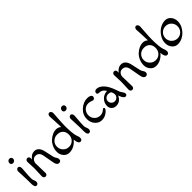

<svg xmlns="http://www.w3.org/2000/svg" viewBox="285 -2070 3396 3396"><g transform="rotate(-45 1983.5 -372.0)"><path d="M76 -73Q76 -199 71 -294Q66 -389 66 -406Q66 -423 79.5 -439.5Q93 -456 112 -456Q131 -456 143 -440.5Q155 -425 155 -395.5Q155 -366 148 -296.5Q141 -227 141 -152Q141 -122 153.5 -94.5Q166 -67 166 -44.5Q166 -22 153.5 -8Q141 6 119.5 6Q98 6 87 -18Q76 -42 76 -73ZM108 -569Q86 -569 73 -581Q60 -593 60 -616Q60 -639 76 -655.5Q92 -672 114 -672Q136 -672 149.5 -659.5Q163 -647 163 -624Q163 -601 146.5 -585Q130 -569 108 -569Z M384 -286 390 -42Q390 -21 378 -7.5Q366 6 347 6Q328 6 314.5 -7.5Q301 -21 301 -42L308 -240Q308 -240 301 -407Q301 -428 314.5 -442Q328 -456 347 -456Q366 -456 378 -442.5Q390 -429 390 -409Q390 -389 389 -379Q445 -456 518 -456Q623 -456 653 -315L691 -143Q697 -120 715.5 -93.5Q734 -67 734 -46Q734 6 684 6Q634 6 619 -73L581 -282Q562 -382 478 -382Q435 -382 411 -353Q387 -324 384 -286Z M1160 -419Q1159 -494 1153 -583.5Q1147 -673 1147 -696Q1147 -719 1159 -734.5Q1171 -750 1190 -750Q1209 -750 1222.5 -733.5Q1236 -717 1236 -689.5Q1236 -662 1227.5 -561.5Q1219 -461 1219 -373Q1219 -285 1226 -220.5Q1233 -156 1241 -133Q1264 -72 1264 -51Q1264 6 1220 6Q1167 6 1158 -107Q1118 -54 1062 -24Q1006 6 943 6Q880 6 837 -44Q794 -94 794 -159.5Q794 -225 820 -282Q846 -339 886 -376Q926 -413 972.5 -434.5Q1019 -456 1068.5 -456Q1118 -456 1160 -419ZM904.5 -333Q860 -289 860 -225Q860 -161 904.5 -116.5Q949 -72 1012.5 -72Q1076 -72 1119 -116.5Q1162 -161 1162 -229Q1162 -297 1123 -337Q1084 -377 1016.5 -377Q949 -377 904.5 -333Z M1390 -73Q1390 -199 1385 -294Q1380 -389 1380 -406Q1380 -423 1393.5 -439.5Q1407 -456 1426 -456Q1445 -456 1457 -440.5Q1469 -425 1469 -395.5Q1469 -366 1462 -296.5Q1455 -227 1455 -152Q1455 -122 1467.5 -94.5Q1480 -67 1480 -44.5Q1480 -22 1467.5 -8Q1455 6 1433.5 6Q1412 6 1401 -18Q1390 -42 1390 -73ZM1422 -569Q1400 -569 1387 -581Q1374 -593 1374 -616Q1374 -639 1390 -655.5Q1406 -672 1428 -672Q1450 -672 1463.5 -659.5Q1477 -647 1477 -624Q1477 -601 1460.5 -585Q1444 -569 1422 -569Z M1795 -378Q1729 -378 1687.5 -332.5Q1646 -287 1646 -224Q1646 -161 1689.5 -117Q1733 -73 1796 -73Q1852 -73 1897 -114Q1913 -128 1921 -128Q1929 -128 1935 -122Q1941 -116 1941 -109Q1941 -80 1884.5 -37Q1828 6 1756.5 6Q1685 6 1632.5 -52Q1580 -110 1580 -196Q1580 -306 1663 -381Q1746 -456 1846 -456Q1888 -456 1914.5 -441.5Q1941 -427 1941 -404.5Q1941 -382 1927.5 -368Q1914 -354 1901 -354Q1888 -354 1856.5 -366Q1825 -378 1795 -378Z M2348 6Q2307 6 2275 -79L2267 -101Q2216 6 2114 6Q2063 6 2029.5 -26.5Q1996 -59 1996 -108Q1996 -184 2048 -239Q2100 -294 2184 -298Q2164 -333 2139.5 -350.5Q2115 -368 2095 -371Q2075 -374 2057.5 -374.5Q2040 -375 2030 -382Q2020 -389 2020 -409.5Q2020 -430 2036.5 -443Q2053 -456 2076 -456Q2141 -456 2204 -391Q2267 -326 2314 -187L2333 -134Q2340 -116 2362.5 -85.5Q2385 -55 2385 -36Q2385 -17 2375 -5.5Q2365 6 2348 6ZM2241 -156Q2241 -181 2232 -202.5Q2223 -224 2221 -229Q2195 -245 2159 -245Q2123 -245 2094.5 -221Q2066 -197 2066 -159Q2066 -121 2091.5 -95.5Q2117 -70 2153 -70Q2189 -70 2215 -95.5Q2241 -121 2241 -156Z M2553 -286 2559 -42Q2559 -21 2547 -7.5Q2535 6 2516 6Q2497 6 2483.5 -7.5Q2470 -21 2470 -42L2477 -240Q2477 -240 2470 -407Q2470 -428 2483.5 -442Q2497 -456 2516 -456Q2535 -456 2547 -442.5Q2559 -429 2559 -409Q2559 -389 2558 -379Q2614 -456 2687 -456Q2792 -456 2822 -315L2860 -143Q2866 -120 2884.5 -93.5Q2903 -67 2903 -46Q2903 6 2853 6Q2803 6 2788 -73L2750 -282Q2731 -382 2647 -382Q2604 -382 2580 -353Q2556 -324 2553 -286Z M3329 -419Q3328 -494 3322 -583.5Q3316 -673 3316 -696Q3316 -719 3328 -734.5Q3340 -750 3359 -750Q3378 -750 3391.5 -733.5Q3405 -717 3405 -689.5Q3405 -662 3396.5 -561.5Q3388 -461 3388 -373Q3388 -285 3395 -220.5Q3402 -156 3410 -133Q3433 -72 3433 -51Q3433 6 3389 6Q3336 6 3327 -107Q3287 -54 3231 -24Q3175 6 3112 6Q3049 6 3006 -44Q2963 -94 2963 -159.5Q2963 -225 2989 -282Q3015 -339 3055 -376Q3095 -413 3141.5 -434.5Q3188 -456 3237.5 -456Q3287 -456 3329 -419ZM3073.5 -333Q3029 -289 3029 -225Q3029 -161 3073.5 -116.5Q3118 -72 3181.5 -72Q3245 -72 3288 -116.5Q3331 -161 3331 -229Q3331 -297 3292 -337Q3253 -377 3185.5 -377Q3118 -377 3073.5 -333Z M3618.5 -333Q3574 -289 3574 -225Q3574 -161 3618.5 -116.5Q3663 -72 3726.5 -72Q3790 -72 3833 -116.5Q3876 -161 3876 -225Q3876 -289 3833 -333Q3790 -377 3726.5 -377Q3663 -377 3618.5 -333ZM3658 6Q3594 6 3551 -44Q3508 -94 3508 -169.5Q3508 -245 3555 -315.5Q3602 -386 3665 -421Q3728 -456 3792 -456Q3856 -456 3899 -406Q3942 -356 3942 -280.5Q3942 -205 3895 -134.5Q3848 -64 3785 -29Q3722 6 3658 6Z"/></g></svg>

Font: Macondo
Style: Regular
Weight: 400
Version: Version 2.001